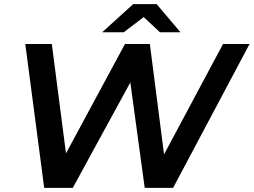

<svg xmlns="http://www.w3.org/2000/svg" viewBox="-20 -914 1234 934"><path d="M195 0 103 -700H232L301 -168L588 -700H709L778 -163L1065 -700H1194L822 0H684L614 -513L334 0ZM477 -757 628 -894H742L858 -757H758L679 -831L582 -757Z"/></svg>

Font: Montserrat Thin SemiBold
Style: Italic
Weight: 600
Italic angle: -11.3°
Version: Version 9.000